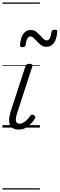

<svg xmlns="http://www.w3.org/2000/svg" viewBox="-20 -1030 483 1550"><path d="M131 16Q103 16 85.5 6Q68 -4 60 -23.5Q52 -43 54 -70.5Q56 -98 67 -133L185 -494Q190 -506 196.5 -510.5Q203 -515 218 -515Q232 -515 238.5 -509.5Q245 -504 241 -494L117 -113Q109 -87 108 -68.5Q107 -50 114.5 -40.5Q122 -31 138 -31Q154 -31 170 -40.5Q186 -50 200 -64.5Q214 -79 223 -94Q228 -101 235 -104Q242 -107 253 -100Q264 -94 265 -86.5Q266 -79 261 -71Q249 -52 230 -31.5Q211 -11 186.5 2.5Q162 16 131 16ZM353 -652Q331 -652 313 -665Q295 -678 280.5 -694Q266 -710 252.5 -723Q239 -736 225 -736Q211 -736 201 -719Q191 -702 187 -668Q186 -659 179.5 -654Q173 -649 161 -649Q139 -649 141 -671Q148 -728 169.5 -758Q191 -788 229 -788Q253 -788 270.5 -775Q288 -762 302 -746Q316 -730 329.5 -717Q343 -704 358 -704Q372 -704 381.5 -720.5Q391 -737 395 -769Q397 -790 422 -790Q435 -790 439.5 -785.5Q444 -781 442 -769Q436 -711 414 -681.5Q392 -652 353 -652ZM0 490H302V500H0ZM0 -20H302V0H0ZM0 -505H302V-500H0ZM0 -1010H302V-1000H0Z"/></svg>

Font: Playwrite BE VLG Guides
Style: Regular
Weight: 400
Designer: Veronika Burian, José Scaglione
Foundry: TypeTogether
Version: Version 1.003